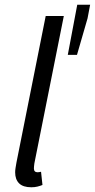

<svg xmlns="http://www.w3.org/2000/svg" viewBox="-20 -780 401 812"><path d="M112.5 12Q77.6 12 60.9 -4.5Q44.1 -21.1 44.1 -51.2Q44.1 -59.9 45.8 -70.2Q47.5 -80.5 49.6 -92.7L173.3 -712.4H249.9L125.4 -89.2Q124.4 -81.5 123.9 -76.7Q123.4 -71.8 123.4 -67.7Q123.4 -51.5 138.9 -51.5Q141.9 -51.5 144.8 -52Q147.6 -52.5 153.6 -53.5L159.6 2.3Q149.3 6.4 138 9.2Q126.6 12 112.5 12ZM266.7 -548 306.7 -760.1H361.2L350.3 -702.5L305.6 -548Z"/></svg>

Font: Source Sans Variable
Style: Italic
Weight: 200
Italic angle: -11°
Designer: Paul D. Hunt
Foundry: Adobe Systems Incorporated
Version: Version 3.006;hotconv 1.0.111;makeotfexe 2.5.65597